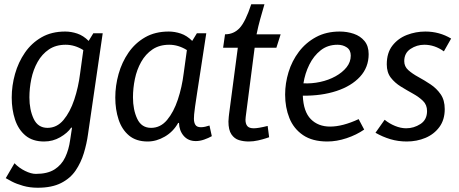

<svg xmlns="http://www.w3.org/2000/svg" viewBox="-20 -651 2152 901"><path d="M418 -495H462L393 -21Q387 23 373.5 67.5Q360 112 335 149Q310 186 266.5 208Q223 230 157 230Q120 230 88.5 221Q57 212 36 201Q15 190 7 185L48 115Q69 137 97.5 151Q126 165 148 165Q203 165 236 144Q269 123 286 87Q303 51 309 7L318 -52H314Q297 -27 262.5 -7Q228 13 187 13Q133 13 99.5 -15Q66 -43 50.5 -90Q35 -137 35 -193Q35 -249 50.5 -304Q66 -359 97 -404Q128 -449 175 -476Q222 -503 286 -503Q314 -503 342.5 -493.5Q371 -484 396 -459ZM118 -194Q118 -136 138 -93.5Q158 -51 203 -51Q247 -51 278 -88Q309 -125 328.5 -183.5Q348 -242 356 -307L371 -416Q331 -441 288 -441Q242 -441 209.5 -419Q177 -397 156.5 -360.5Q136 -324 127 -280.5Q118 -237 118 -194Z M904 -495H948Q933 -396 922.5 -328.5Q912 -261 905.5 -218.5Q899 -176 895.5 -151.5Q892 -127 891 -114.5Q890 -102 890 -94Q890 -76 897 -65Q904 -54 923 -54Q933 -54 943.5 -56.5Q954 -59 963 -62L974 -12Q958 -3 938 4Q918 11 899 11Q863 11 842 -13.5Q821 -38 820 -74H816Q793 -33 753.5 -10Q714 13 673 13Q619 13 585.5 -15Q552 -43 536.5 -90Q521 -137 521 -193Q521 -249 536.5 -304Q552 -359 583 -404Q614 -449 661 -476Q708 -503 772 -503Q800 -503 828.5 -493.5Q857 -484 882 -459ZM604 -194Q604 -136 624 -93.5Q644 -51 689 -51Q733 -51 764 -88Q795 -125 814.5 -183.5Q834 -242 842 -307L857 -416Q817 -441 774 -441Q728 -441 695.5 -419Q663 -397 642.5 -360.5Q622 -324 613 -280.5Q604 -237 604 -194Z M1221 -631Q1210 -593 1201 -561Q1192 -529 1184 -490H1297L1277 -427H1175L1134 -110Q1134 -110 1133 -102Q1132 -94 1132 -89Q1132 -70 1140.5 -59.5Q1149 -49 1171 -49Q1192 -49 1236 -60L1243 -7Q1243 -7 1228 -2Q1213 3 1191 8Q1169 13 1147 13Q1123 13 1101.5 6.5Q1080 0 1066 -20.5Q1052 -41 1052 -81Q1052 -89 1053.5 -102.5Q1055 -116 1055 -116L1096 -427H1027L1036 -490Q1077 -490 1104.5 -519.5Q1132 -549 1159 -631Z M1574 -503Q1609 -503 1640 -492.5Q1671 -482 1690.5 -458.5Q1710 -435 1710 -397Q1710 -335 1669.5 -291Q1629 -247 1559 -224Q1489 -201 1401 -202Q1404 -127 1438.5 -92Q1473 -57 1529 -57Q1588 -57 1663 -92L1689 -43Q1653 -18 1606.5 -2.5Q1560 13 1516 13Q1446 13 1402 -17Q1358 -47 1338 -97Q1318 -147 1318 -207Q1318 -260 1334 -312.5Q1350 -365 1382.5 -408Q1415 -451 1463 -477Q1511 -503 1574 -503ZM1564 -441Q1518 -441 1485 -415Q1452 -389 1431.5 -347.5Q1411 -306 1404 -260Q1443 -258 1482.5 -266.5Q1522 -275 1554.5 -293Q1587 -311 1606.5 -335.5Q1626 -360 1626 -390Q1626 -416 1607.5 -428.5Q1589 -441 1564 -441Z M2063 -410Q2020 -441 1971 -441Q1936 -441 1906.5 -421.5Q1877 -402 1877 -364Q1877 -339 1896 -322Q1915 -305 1943.5 -289.5Q1972 -274 2000.5 -255Q2029 -236 2048 -208.5Q2067 -181 2067 -139Q2067 -89 2042 -55Q2017 -21 1976.5 -4Q1936 13 1889 13Q1848 13 1811.5 2Q1775 -9 1742 -28L1785 -89Q1807 -71 1834 -60Q1861 -49 1886 -49Q1922 -49 1953 -69Q1984 -89 1984 -130Q1984 -159 1965 -177.5Q1946 -196 1918 -211.5Q1890 -227 1861.5 -244.5Q1833 -262 1814 -286.5Q1795 -311 1795 -349Q1795 -403 1821.5 -437Q1848 -471 1889.5 -487Q1931 -503 1976 -503Q2042 -503 2097 -470Z"/></svg>

Font: Rosario Light
Style: Italic
Weight: 300
Italic angle: -8.05°
Designer: Hector Gatti
Foundry: Omnibus Type
Version: Version 1.101; ttfautohint (v1.8.1.43-b0c9)